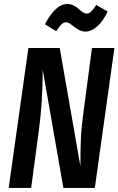

<svg xmlns="http://www.w3.org/2000/svg" viewBox="-20 -928 585 948"><path d="M400.9 -772Q382.3 -772 364.5 -783.4Q346.7 -794.9 332 -806.4Q317.4 -817.9 306.2 -817.9Q293.5 -817.9 283 -807.4Q272.5 -796.9 257.8 -773.9L202.1 -808.1Q224.6 -853 252.9 -880.6Q281.2 -908.2 312 -908.2Q328.6 -908.2 343.5 -900.9Q358.4 -893.6 367.7 -884.5Q377 -875.5 387.9 -868.2Q398.9 -860.8 408.2 -860.8Q419.4 -860.8 429.9 -870.8Q440.4 -880.9 455.1 -903.8L511.2 -871.1Q489.7 -824.2 460.7 -798.1Q431.6 -772 400.9 -772ZM544.9 -690.9 448.2 0H293L190.9 -584Q190.9 -426.8 171.9 -284.2L133.8 0H22.9L120.1 -690.9H274.9L377 -106.9Q377 -189.5 379.4 -243.9Q381.8 -298.3 391.1 -366.2L434.1 -690.9Z"/></svg>

Font: Fira Sans Compressed Medium
Style: Italic
Weight: 500
Width: 3
Italic angle: -8°
Designer: Carrois Corporate & Edenspiekermann AG
Foundry: Carrois Corporate GbR & Edenspiekermann AG
Version: Version 4.203;PS 004.203;hotconv 1.0.88;makeotf.lib2.5.64775